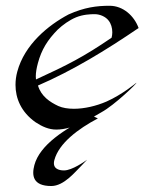

<svg xmlns="http://www.w3.org/2000/svg" viewBox="-20 -438 511 649"><path d="M252 125.4 274.4 101.9C266.9 107.4 223.7 138.1 196.3 138.1C178.2 138.1 156.1 131.7 163.8 102.9C178.8 46.7 243.8 -2.5 310.8 -37.7L291.3 -47C198.2 -3.3 114.3 52.5 96.2 120C86.9 154.9 90.7 190.8 153.4 190.8C196.6 190.8 235.2 141.4 252 125.4ZM357.2 -310.5C262.2 -245.6 209.1 -218.8 101.6 -169.4C101.2 -172.8 101 -176.4 101 -180C101 -193.4 103.8 -208.5 108.1 -224.6C120.4 -270.5 140.9 -303.2 175.1 -337.9C191.5 -353.5 214.5 -370.1 237 -379.4C261.1 -389.2 285.8 -390.1 299.9 -390.1C318.5 -390.1 337.1 -381.3 346.6 -369.1C355.5 -358.3 359.6 -343.3 359.6 -328.9C359.6 -322.5 358.8 -316.3 357.2 -310.5ZM448.5 -343.3C433.6 -384.3 396.4 -418.5 350.5 -418.5C306.6 -418.5 265.1 -413.1 211.8 -389.2C142.4 -352.5 62.9 -287.1 38.4 -195.8C34.5 -181.4 32.4 -166.3 32.4 -151C32.4 -106.1 51 -59.5 100 -24.9C122.8 -9.8 145.6 0 170 0C230.6 0 291.4 -41 322.9 -58.6C366.9 -82.5 445.3 -158.2 440.9 -158.2C440.9 -158.2 393.1 -118.2 339.9 -94.7C305.1 -79.6 265 -70.3 229.9 -70.3C209.8 -70.3 191.6 -73.2 177.2 -79.6C149 -92.8 119.1 -112.3 108.4 -148.9C226 -199.7 338 -268.1 448.5 -343.3Z"/></svg>

Font: Pierce
Style: Oblique
Weight: 400
Italic angle: -15°
Version: Version 0.2.0